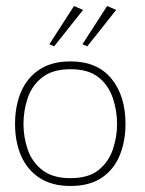

<svg xmlns="http://www.w3.org/2000/svg" viewBox="-20 -608 482 638"><path d="M214 10Q153 10 112 -16.5Q71 -43 50.5 -89.5Q30 -136 30 -196Q30 -257 50.5 -304Q71 -351 112 -377.5Q153 -404 214 -404Q303 -404 350 -347Q397 -290 397 -196Q397 -138 377.5 -91Q358 -44 317.5 -17Q277 10 214 10ZM214 -16Q274 -16 307.5 -43Q341 -70 355 -111.5Q369 -153 369 -196Q369 -240 355 -282Q341 -324 307.5 -351Q274 -378 214 -378Q155 -378 120.5 -351Q86 -324 72 -282Q58 -240 58 -196Q58 -153 72 -111.5Q86 -70 120.5 -43Q155 -16 214 -16ZM144 -461 226 -588 256 -575 160 -454ZM254 -461 336 -588 366 -575 270 -454Z"/></svg>

Font: Darker Grotesque Light Light
Style: Regular
Weight: 300
Version: Version 1.000;gftools[0.9.28]